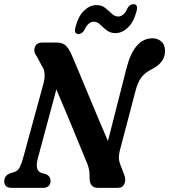

<svg xmlns="http://www.w3.org/2000/svg" viewBox="-22 -905 815 925"><path d="M160 -141.5Q154 -118.5 155.8 -99.5Q157.5 -80.5 177.5 -71.5L199.5 -66Q221.5 -55.5 221.5 -33.5Q221.5 -17 211.8 -8.5Q202 0 187 0H33.5Q14.5 0 6.2 -9Q-2 -18 -1.5 -32Q-1.5 -58.5 25.5 -69.5L50.5 -77.5Q65 -82.5 74.2 -101.5Q83.5 -120.5 90.5 -148L186.5 -499Q202.5 -557.5 179 -588.5L156 -632Q138.5 -653 145.5 -676.5Q152.5 -700 181.5 -700H251Q280.5 -700 295.8 -684.5Q311 -669 323 -641Q337.5 -608 358.5 -557.5Q379.5 -507 404 -448.2Q428.5 -389.5 452.8 -331.5Q477 -273.5 498 -225.5L587 -574.5Q623.5 -720.5 713 -720.5Q738 -720.5 755.8 -704.5Q773.5 -688.5 773 -657.5Q772 -603.5 711 -572.5Q676.5 -555.5 658.5 -531.5Q640.5 -507.5 629.5 -462L555 -178.5Q550.5 -160 550.8 -144.2Q551 -128.5 558.5 -110L576.5 -63Q586 -39 577.2 -19.5Q568.5 0 546.5 0H450Q408.5 0 409.5 -50Q410.5 -73.5 405.8 -93Q401 -112.5 391.5 -133Q378.5 -164 355.8 -219.8Q333 -275.5 305.2 -342.5Q277.5 -409.5 249.5 -474ZM534.5 -745.5Q509 -745.5 491.8 -759.2Q474.5 -773 460.2 -786.8Q446 -800.5 430 -800.5Q403 -800.5 385 -761Q373.5 -741 356 -741Q332.5 -741 342 -776Q355.5 -827.5 383.2 -854Q411 -880.5 442.5 -880.5Q468 -880.5 485 -866.8Q502 -853 516.5 -839.2Q531 -825.5 547.5 -825.5Q575 -825.5 592 -865Q602.5 -885 621.5 -885Q645 -885 635.5 -849.5Q621.5 -798 593.8 -771.8Q566 -745.5 534.5 -745.5Z"/></svg>

Font: Fraunces 144pt SuperSoft SemiBold
Style: Italic
Weight: 600
Italic angle: -16°
Version: Version 1.000;[b76b70a41]